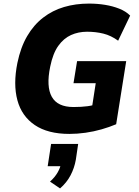

<svg xmlns="http://www.w3.org/2000/svg" viewBox="-20 -736 773 1071"><path d="M367 11Q247 11 174 -38.5Q101 -88 77 -177Q53 -266 77 -385Q95 -472 131.5 -534.5Q168 -597 220.5 -637.5Q273 -678 337.5 -697Q402 -716 476 -716Q523 -716 566 -709Q609 -702 645.5 -687.5Q682 -673 706 -649L639 -509Q599 -538 556.5 -548.5Q514 -559 466 -559Q417 -559 376 -540.5Q335 -522 305 -480Q275 -438 260 -364Q237 -253 269 -196Q301 -139 390 -139Q434 -139 468 -143.5Q502 -148 534 -160L488 -104L514 -272H390L410 -395H684L628 -43Q590 -27 546.5 -14.5Q503 -2 457 4.5Q411 11 367 11ZM315 315 259 277Q286 253 302 225Q318 197 320 174L349 191H246L265 67H416L403 155Q395 201 373.5 242Q352 283 315 315Z"/></svg>

Font: Nunito Sans 7pt SemiCondensed Black
Style: Italic
Weight: 900
Width: 4
Italic angle: -9°
Designer: Vernon Adams
Foundry: Vernon Adams
Version: Version 3.101;gftools[0.9.27]